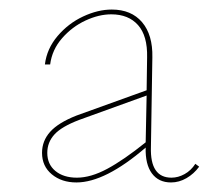

<svg xmlns="http://www.w3.org/2000/svg" viewBox="-20 -685 464 402"><path d="M397 -336Q386 -321 370.5 -312Q355 -303 338 -303Q312 -303 298 -322Q284 -341 285 -376Q200 -303 140 -303Q109 -303 88.5 -320Q68 -337 68 -365Q68 -390 85 -409Q102 -428 140 -443L287 -496L288 -565Q289 -610 269 -632.5Q249 -655 213 -655Q187 -655 159 -642Q131 -629 110 -605Q89 -581 85 -550H74Q78 -583 100.5 -609.5Q123 -636 154 -650.5Q185 -665 214 -665Q255 -665 277.5 -638.5Q300 -612 299 -565L296 -377Q294 -313 339 -313Q353 -313 366.5 -320.5Q380 -328 389 -342ZM141 -313Q170 -313 204.5 -331.5Q239 -350 285 -387L287 -485L146 -434Q109 -420 94 -403.5Q79 -387 79 -365Q79 -341 96 -327Q113 -313 141 -313Z"/></svg>

Font: Ysabeau Infant Hairline
Style: Regular
Weight: 100
Designer: Christian Thalmann (Catharsis Fonts)
Version: Version 0.003